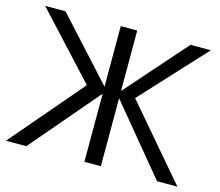

<svg xmlns="http://www.w3.org/2000/svg" viewBox="-100 -828 1095 957"><g transform="rotate(15 447.5 -350.0)"><path d="M125 -700H20L323 -372L5 0H110L426 -370ZM410 -700V0H495V-700ZM770 -700 479 -370 785 0H890L572 -372L875 -700Z"/></g></svg>

Font: Glinicke Jost Regular
Style: Regular
Weight: 400
Version: Version 3.710